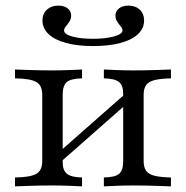

<svg xmlns="http://www.w3.org/2000/svg" viewBox="-20 -661 659 681"><path d="M348.4 0V-31.5Q387.9 -32.3 402.4 -44.4Q416.9 -56.5 416.9 -89.5V-329Q416.9 -358.1 402 -370.2Q387.1 -382.3 348.4 -383.1V-414.5Q363.7 -413.7 393.5 -412.5Q423.4 -411.3 454 -411.3Q490.3 -411.3 529 -412.5Q567.7 -413.7 586.3 -414.5V-383.1Q550 -382.3 528.6 -377Q507.3 -371.8 498.4 -359.3Q489.5 -346.8 489.5 -325V-89.5Q489.5 -67.7 498.4 -55.2Q507.3 -42.7 528.6 -37.5Q550 -32.3 586.3 -31.5V0Q567.7 -0.8 529 -2Q490.3 -3.2 454 -3.2Q423.4 -3.2 393.5 -2Q363.7 -0.8 348.4 0ZM33.1 0V-31.5Q87.9 -32.3 108.9 -44.4Q129.8 -56.5 129.8 -89.5V-325Q129.8 -358.1 108.9 -370.2Q87.9 -382.3 33.1 -383.1V-414.5Q51.6 -413.7 90.3 -412.5Q129 -411.3 164.5 -411.3Q196 -411.3 225.8 -412.5Q255.6 -413.7 271 -414.5V-383.1Q232.3 -382.3 217.3 -370.2Q202.4 -358.1 202.4 -325V-85.5Q202.4 -56.5 217.7 -44.4Q233.1 -32.3 271 -31.5V0Q255.6 -0.8 225.8 -2Q196 -3.2 164.5 -3.2Q129 -3.2 90.3 -2Q51.6 -0.8 33.1 0ZM189.5 -81.5 172.6 -106.5 429.8 -333.1 446.8 -308.1ZM309.7 -497.6Q254.8 -497.6 214.5 -508.5Q174.2 -519.4 152.4 -539.9Q130.6 -560.5 130.6 -588.7Q130.6 -612.1 146.4 -626.6Q162.1 -641.1 187.1 -641.1Q207.3 -641.1 219.8 -631.5Q232.3 -621.8 232.3 -605.6Q232.3 -593.5 226.2 -584.3Q220.2 -575 213.7 -567.7Q207.3 -560.5 207.3 -553.2Q207.3 -539.5 236.3 -531.5Q265.3 -523.4 310.5 -523.4Q354.8 -523.4 384.7 -531.9Q414.5 -540.3 414.5 -553.2Q414.5 -560.5 408.1 -567.7Q401.6 -575 395.6 -584.3Q389.5 -593.5 389.5 -605.6Q389.5 -621.8 402.4 -631.5Q415.3 -641.1 434.7 -641.1Q460.5 -641.1 475.8 -626.6Q491.1 -612.1 491.1 -587.9Q491.1 -560.5 469.4 -539.9Q447.6 -519.4 406.9 -508.5Q366.1 -497.6 309.7 -497.6Z"/></svg>

Font: Playfair 12pt Light
Style: Regular
Weight: 300
Designer: Claus Eggers Sørensen
Foundry: Claus Eggers Sørensen
Version: Version 2.000;gftools[0.9.28]